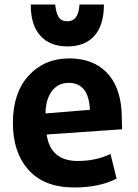

<svg xmlns="http://www.w3.org/2000/svg" viewBox="-20 -808 608 848"><path d="M519 -237 186 -214Q203 -97 323 -97Q404 -97 468 -128L495 -19Q419 20 308 20Q176 20 106.5 -57Q37 -134 37 -265Q37 -398 106.5 -474Q176 -550 286 -550Q388 -550 448.5 -490.5Q509 -431 517 -318Q517 -309 518 -283Q519 -257 519 -237ZM377 -323Q372 -442 283 -442Q237 -442 209.5 -406Q182 -370 181 -307ZM116 -788H224Q227 -753 238.5 -733.5Q250 -714 278 -714Q327 -714 331 -788H439Q439 -698 397.5 -650.5Q356 -603 278 -603Q200 -603 157.5 -651Q115 -699 116 -788Z"/></svg>

Font: Repo
Style: Bold
Weight: 700
Designer: Stefan Peev
Foundry: Context Ltd
Version: Version 001.000